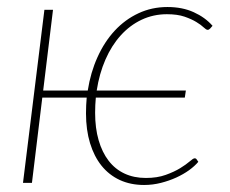

<svg xmlns="http://www.w3.org/2000/svg" viewBox="-20 -521 656 547"><path d="M578.5 -439.5Q576.5 -438 575.2 -437Q574 -436 571.5 -436Q567.5 -436 560.2 -443Q553 -450 539.5 -458.2Q526 -466.5 505.8 -473.5Q485.5 -480.5 455.5 -480.5Q417 -480.5 383.5 -464.8Q350 -449 324 -420.2Q298 -391.5 280.5 -351.5Q263 -311.5 255.5 -263H509.5L506.5 -243H253Q252 -232 251.5 -221.5Q251 -211 251 -199.5Q251 -156 261 -121.5Q271 -87 289.5 -63Q308 -39 334.8 -26.5Q361.5 -14 395.5 -14Q428 -14 452.2 -22.8Q476.5 -31.5 493.5 -42Q510.5 -52.5 520.5 -61.2Q530.5 -70 534.5 -70Q538.5 -70 540.5 -66.5L545 -60Q535 -48 518.8 -36.2Q502.5 -24.5 482.2 -15.2Q462 -6 438.5 0Q415 6 390.5 6Q352 6 321.2 -8.2Q290.5 -22.5 269.2 -49Q248 -75.5 236.5 -113.2Q225 -151 225 -198Q225 -209.5 225.5 -220.5Q226 -231.5 227 -243H100.5L71 0H45.5L106.5 -493H131L103 -263H230Q238 -314.5 257.8 -358.2Q277.5 -402 307 -433.8Q336.5 -465.5 374.5 -483.2Q412.5 -501 457 -501Q499.5 -501 532 -486.2Q564.5 -471.5 585.5 -447.5Z"/></svg>

Font: Lato ExtraLight
Style: Italic
Weight: 275
Italic angle: -7°
Designer: Lukasz Dziedzic with Adam Twardoch and Botio Nikoltchev
Foundry: tyPoland Lukasz Dziedzic
Version: Version 2.015; 2015-08-06; http://www.latofonts.com/